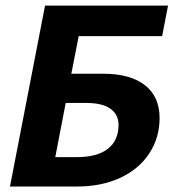

<svg xmlns="http://www.w3.org/2000/svg" viewBox="-20 -679 640 699"><path d="M144 -658.7H591.8L570.3 -547.4H266.6L239.7 -410.6H356Q453.6 -410.6 507.3 -369.1Q561 -327.6 561 -249Q561 -178.2 523.9 -121.1Q486.8 -64 418.5 -32Q350.1 0 260.7 0H15.6L16.6 -1.5ZM411.6 -224.1Q411.6 -261.7 382.3 -283Q353 -304.2 293.5 -304.2H219.2L181.2 -106.9H258.3Q334.5 -106.9 373 -137.5Q411.6 -168 411.6 -224.1Z"/></svg>

Font: Liberation Mono
Style: Bold Italic
Weight: 700
Italic angle: -12°
Monospace: yes
Designer: Steve Matteson
Foundry: Ascender Corporation
Version: Version 2.1.5